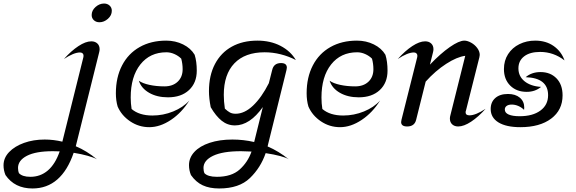

<svg xmlns="http://www.w3.org/2000/svg" viewBox="-329 -710 3261 1087"><path d="M304 -649Q304 -623 282 -603.5Q260 -584 234 -584Q215 -584 202.5 -595.5Q190 -607 190 -625Q190 -651 212 -670.5Q234 -690 260 -690Q279 -690 291.5 -678.5Q304 -667 304 -649ZM235 -431Q235 -423 232 -412L104 102L100 118Q162 144 220 192Q203 182 167.5 172Q132 162 88 155Q54 255 -4.5 306Q-63 357 -145 357Q-246 357 -298 281Q-309 254 -309 226Q-309 184 -277.5 151Q-246 118 -193 99Q-140 80 -76 80Q-26 80 24 92L143 -386Q144 -389 144 -394Q144 -403 138.5 -408Q133 -413 124 -413Q89 -413 33 -376Q74 -422 115 -449Q156 -476 188 -476Q209 -476 222 -464Q235 -452 235 -431ZM9 147Q-4 146 -30 146Q-126 146 -176.5 172Q-227 198 -227 241Q-227 250 -225.5 258Q-224 266 -222 270Q-203 291 -157 291Q-100 291 -58 255Q-16 219 9 147Z M337 -107Q327 -141 327 -182Q327 -272 362 -339.5Q397 -407 461.5 -443.5Q526 -480 612 -480Q664 -480 707.5 -458.5Q751 -437 773 -400Q785 -362 785 -310Q785 -241 741 -200Q697 -159 622 -159Q560 -159 515.5 -184.5Q471 -210 457 -253Q478 -238 517 -229.5Q556 -221 602 -221Q649 -221 677 -247.5Q705 -274 705 -318Q705 -349 697 -378Q681 -394 658.5 -404Q636 -414 613 -414Q520 -414 465.5 -345Q411 -276 411 -158Q411 -125 416 -93Q459 -56 534 -56Q595 -56 651.5 -79Q708 -102 743 -141Q700 -72 638.5 -31Q577 10 516 10Q457 10 408 -23Q359 -56 337 -107Z M1306 192Q1293 183 1257.5 173.5Q1222 164 1175 157Q1147 239 1086 298Q1025 357 912 357Q857 357 818.5 339Q780 321 752 281Q741 254 741 225Q741 183 771.5 150Q802 117 858 98.5Q914 80 987 80Q1049 80 1110 94L1159 -104Q1085 0 1001 0Q959 0 926 -26.5Q893 -53 864 -103Q854 -153 854 -194Q854 -283 888 -347.5Q922 -412 983.5 -446Q1045 -480 1128 -480Q1202 -480 1259 -450.5Q1316 -421 1346 -370Q1306 -391 1260.5 -402.5Q1215 -414 1169 -414Q1058 -414 998 -351.5Q938 -289 938 -173Q938 -136 944 -95Q960 -80 973 -73Q986 -66 1005 -66Q1055 -66 1103.5 -112Q1152 -158 1193 -239L1212 -314Q1221 -353 1262 -353Q1295 -353 1295 -327Q1295 -324 1293 -314L1190 102L1186 119Q1249 146 1306 192ZM1095 148Q1055 146 1035 146Q932 146 877.5 172Q823 198 823 241Q823 250 824.5 258Q826 266 828 270Q847 291 899 291Q982 291 1028 249.5Q1074 208 1095 148Z M1417 -107Q1407 -141 1407 -182Q1407 -272 1442 -339.5Q1477 -407 1541.5 -443.5Q1606 -480 1692 -480Q1744 -480 1787.5 -458.5Q1831 -437 1853 -400Q1865 -362 1865 -310Q1865 -241 1821 -200Q1777 -159 1702 -159Q1640 -159 1595.5 -184.5Q1551 -210 1537 -253Q1558 -238 1597 -229.5Q1636 -221 1682 -221Q1729 -221 1757 -247.5Q1785 -274 1785 -318Q1785 -349 1777 -378Q1761 -394 1738.5 -404Q1716 -414 1693 -414Q1600 -414 1545.5 -345Q1491 -276 1491 -158Q1491 -125 1496 -93Q1539 -56 1614 -56Q1675 -56 1731.5 -79Q1788 -102 1823 -141Q1780 -72 1718.5 -31Q1657 10 1596 10Q1537 10 1488 -23Q1439 -56 1417 -107Z M1942 -19Q1942 -22 1944 -32L2033 -386Q2034 -389 2034 -394Q2034 -403 2028.5 -408Q2023 -413 2014 -413Q1979 -413 1923 -376Q1964 -422 2005 -449Q2046 -476 2078 -476Q2099 -476 2112 -464Q2125 -452 2125 -431Q2125 -423 2122 -412L2105 -344Q2165 -407 2217.5 -443.5Q2270 -480 2300 -480Q2317 -480 2338 -468.5Q2359 -457 2373 -438Q2387 -419 2387 -399Q2387 -394 2385 -386L2309 -84Q2307 -80 2307 -74Q2307 -57 2329 -57Q2364 -57 2420 -94Q2379 -48 2338 -21Q2297 6 2265 6Q2244 6 2231 -6Q2218 -18 2218 -39Q2218 -48 2221 -58L2305 -394Q2258 -388 2197 -348.5Q2136 -309 2081 -248L2027 -32Q2018 6 1976 6Q1942 6 1942 -19Z M2524 -319Q2524 -367 2547.5 -403.5Q2571 -440 2611.5 -460Q2652 -480 2701 -480Q2762 -480 2805.5 -449.5Q2849 -419 2867 -368Q2805 -416 2729 -416Q2671 -416 2638.5 -391Q2606 -366 2606 -323Q2606 -278 2640.5 -250Q2675 -222 2734 -218Q2701 -190 2653 -190Q2595 -190 2559.5 -225.5Q2524 -261 2524 -319ZM2449 -93Q2449 -132 2475 -155Q2501 -178 2547 -178Q2589 -178 2614 -157Q2639 -136 2639 -101Q2639 -92 2638 -88Q2624 -102 2605.5 -110Q2587 -118 2568 -118Q2550 -118 2539.5 -110.5Q2529 -103 2529 -90Q2529 -71 2551 -61.5Q2573 -52 2613 -52Q2687 -52 2730.5 -84Q2774 -116 2774 -171Q2774 -269 2647 -273Q2681 -302 2731 -302Q2787 -302 2821.5 -266.5Q2856 -231 2856 -170Q2856 -87 2791.5 -38.5Q2727 10 2617 10Q2537 10 2493 -17Q2449 -44 2449 -93Z"/></svg>

Font: Srisakdi
Style: Bold
Weight: 700
Designer: Cadson Demak Co.,Ltd.
Foundry: Cadson Demak Co.,Ltd.
Version: Version 1.000